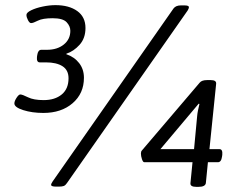

<svg xmlns="http://www.w3.org/2000/svg" viewBox="-20 -724 917 748"><path d="M149 -284Q105 -284 70.5 -295Q36 -306 36 -321Q36 -330 44.5 -343Q53 -356 59 -356Q67 -356 89 -345Q111 -334 150 -334Q194 -334 220.5 -356Q247 -378 247 -419Q247 -451 223.5 -466Q200 -481 159 -481H135Q122 -481 124 -502L125 -509Q128 -530 141 -530H163Q203 -530 228.5 -550.5Q254 -571 254 -604Q254 -622 239.5 -637.5Q225 -653 185 -653Q146 -653 127.5 -643.5Q109 -634 101 -634Q95 -634 89 -645.5Q83 -657 83 -666Q83 -675 101.5 -684Q120 -693 146.5 -698.5Q173 -704 196 -704Q249 -704 281 -681Q313 -658 313 -615Q313 -575 290 -549.5Q267 -524 239 -515L238 -513Q270 -502 288.5 -478Q307 -454 307 -421Q307 -360 263 -322Q219 -284 149 -284ZM198 3Q179 3 179 -4Q179 -8 185 -17L656 -691Q665 -703 685 -703H698Q716 -703 716 -696Q716 -691 711 -683L241 -11Q235 -2 228.5 0.5Q222 3 210 3ZM745 4Q720 4 722 -11L730 -92H542Q537 -92 533 -104Q529 -116 529 -126Q529 -134 533 -138L758 -402Q766 -412 787 -412H801Q824 -412 822 -397L796 -143H835Q848 -143 846 -121L845 -114Q842 -92 829 -92H790L782 -11Q780 4 753 4ZM757 -319 754 -320 605 -143H736L748 -271Q749 -283 751.5 -294.5Q754 -306 757 -319Z"/></svg>

Font: Asap Semi Expanded Semi Expanded Medium
Style: Italic
Weight: 500
Width: 6
Italic angle: -6°
Designer: Pablo Cosgaya
Foundry: Omnibus-Type
Version: Version 3.001; ttfautohint (v1.8.4.7-5d5b)